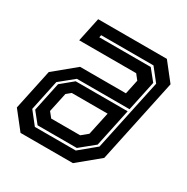

<svg xmlns="http://www.w3.org/2000/svg" viewBox="-160 -839 955 979"><g transform="rotate(30 318.0 -350.0)"><path d="M89 0 8 -103 58.5 -340.5 183.5 -443.5H453.5L471.5 -528L447.5 -558.5H112L142 -700H546.5L627.5 -597L522.5 -103L397.5 0ZM145 -77 94.5 -140 130.5 -310.5 201 -368.5H507L459.5 -145L376 -77ZM137 -63H378L472.5 -141L562.5 -563L504 -637H196L193 -623H496L547.5 -559L510 -382.5H200L117.5 -315.5L79.5 -136ZM188 -141.5H358.5L395.5 -172L424.5 -307H213.5L188 -286L163.5 -172Z"/></g></svg>

Font: Tourney
Style: Bold Italic
Weight: 700
Italic angle: -12°
Version: Version 1.015